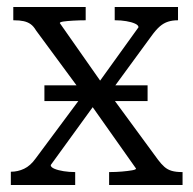

<svg xmlns="http://www.w3.org/2000/svg" viewBox="-20 -529 551 549"><path d="M107 -240V-285H402V-240ZM502 0H292V-37H294Q312 -37 329 -38.5Q346 -40 357.5 -42Q369 -44 369 -47L232 -241L229 -244L83 -442Q76 -454 67.5 -460Q59 -466 47.5 -468.5Q36 -471 20 -471H18V-509H225V-471H224Q207 -471 189.5 -470Q172 -469 161.5 -467.5Q151 -466 151 -463L280 -279L283 -275L432 -72Q441 -60 450 -52Q459 -44 471 -40.5Q483 -37 500 -37H502ZM11 0V-38H12Q31 -38 49 -46.5Q67 -55 82 -76L224 -267L257 -239L125 -57Q125 -51 135.5 -46.5Q146 -42 162 -39.5Q178 -37 194 -37H195V0ZM282 -247 253 -280 376 -451Q376 -457 366 -461.5Q356 -466 341 -468.5Q326 -471 311 -471H308V-509H489V-471H488Q473 -471 460.5 -467Q448 -463 437 -453.5Q426 -444 413 -426Z"/></svg>

Font: Roboto Serif 28pt Condensed Light
Style: Regular
Weight: 300
Width: 3
Designer: Greg Gazdowicz
Foundry: Commercial Type
Version: Version 1.008